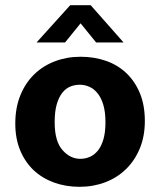

<svg xmlns="http://www.w3.org/2000/svg" viewBox="-20 -710 618 741"><path d="M539 -243Q539 -184 519.5 -137Q500 -90 466 -57Q432 -24 386 -6.5Q340 11 287 11Q234 11 188.5 -5.5Q143 -22 110 -53Q77 -84 58 -129.5Q39 -175 39 -233Q39 -294 58.5 -342Q78 -390 112 -423Q146 -456 192 -473.5Q238 -491 291 -491Q344 -491 389.5 -475Q435 -459 468 -427.5Q501 -396 520 -350Q539 -304 539 -243ZM387 -238Q387 -277 379 -304.5Q371 -332 357 -349.5Q343 -367 325 -375Q307 -383 288 -383Q269 -383 251.5 -376Q234 -369 220.5 -352Q207 -335 199 -307.5Q191 -280 191 -238Q191 -165 221 -131Q251 -97 290 -97Q309 -97 326.5 -104.5Q344 -112 357.5 -128.5Q371 -145 379 -172Q387 -199 387 -238ZM457 -546H351L291 -620L231 -546H121L251 -690H330Z"/></svg>

Font: Mukta ExtraBold
Style: Regular
Weight: 800
Designer: Girish Dalvi and Yashodeep Gholap
Foundry: Ek Type
Version: Version 2.538;PS 1.002;hotconv 16.6.51;makeotf.lib2.5.65220;